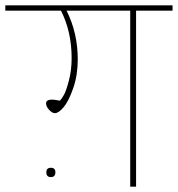

<svg xmlns="http://www.w3.org/2000/svg" viewBox="-32 -701 668 721"><path d="M616 -681V-661H479V0H457V-661H218Q260 -577 260 -478Q260 -419 243 -370Q226 -321 207 -298.5Q188 -276 174 -276Q164 -276 152.5 -288.5Q141 -301 141 -313Q141 -327 164 -327Q171 -327 193 -323Q200 -330 208.5 -345.5Q217 -361 227 -399.5Q237 -438 237 -483Q237 -582 197 -661H-12V-681ZM176 -54Q176 -36 159 -36Q142 -36 142 -54Q142 -71 159 -71Q176 -71 176 -54Z"/></svg>

Font: FiraGO Thin
Style: Regular
Weight: 100
Designer: bBox Type
Foundry: bBox Type GmbH
Version: Version 1.001;PS 001.001;hotconv 1.0.88;makeotf.lib2.5.64775